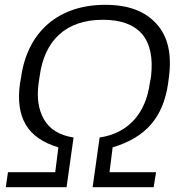

<svg xmlns="http://www.w3.org/2000/svg" viewBox="-20 -776 766 796"><path d="M4 0H256L285 -206C227 -215 187 -239 163 -280C139 -321 132 -371 140 -431L144 -457C163 -608 253 -694 406 -694C480 -694 534 -675 569 -635C603 -594 615 -536 606 -457L601 -431C585 -311 516 -224 393 -206L364 0H617L627 -62H434L447 -165C584 -206 657 -289 677 -431L680 -453C693 -550 677 -624 629 -677C581 -730 512 -756 416 -756C223 -756 93 -645 67 -453L63 -431C53 -359 61 -303 87 -259C113 -215 157 -185 222 -165L209 -62H13Z"/></svg>

Font: Cheyenne Sans Light
Style: Italic
Weight: 300
Italic angle: -8.13011°
Designer: The Public Sans project authors (U.S. Web Design System), Libre Franklin designed by Pablo Impallari and Rodrigo Fuenzal
Foundry: The Cheyenne Sans Project Authors
Version: Version 2.007